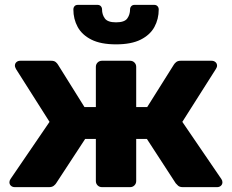

<svg xmlns="http://www.w3.org/2000/svg" viewBox="-20 -770 954 790"><path d="M40.9 0Q31.3 0 25 -5.7Q18.8 -11.4 18.8 -20.2Q18.8 -26.5 23.1 -33.2L183.8 -268.6L45.9 -485.9Q44.5 -488.6 42.9 -492.6Q41.3 -496.5 41.3 -499.8Q41.3 -508.6 47.5 -514.3Q53.8 -520 63.4 -520H190.9Q203 -520 209.3 -514.6Q215.6 -509.3 218.7 -503.8L327.6 -329.4H374.4V-494.9Q374.4 -505.5 381.6 -512.8Q388.9 -520 399.5 -520H515.2Q525.9 -520 533.1 -512.8Q540.4 -505.5 540.4 -494.9V-329.4H585.6L695.2 -503.8Q698.4 -509.3 705 -514.6Q711.6 -520 723.1 -520H850.6Q860.2 -520 866.7 -514.3Q873.1 -508.6 873.1 -499.8Q873.1 -496.5 871.6 -492.6Q870.1 -488.6 868.1 -485.9L730.2 -268.6L890.9 -33.2Q895.2 -27.2 895.2 -20.2Q895.2 -11.4 889 -5.7Q882.7 0 873.1 0H732.1Q719.4 0 712.7 -6Q706.1 -12 703 -15.9L584.4 -198.3H540.4V-25.1Q540.4 -14.5 533.1 -7.2Q525.9 0 515.2 0H399.5Q388.9 0 381.6 -7.2Q374.4 -14.5 374.4 -25.1V-198.3H330.4L211 -15.9Q208.9 -12 201.7 -6Q194.6 0 181.9 0ZM457.5 -587.5Q394.6 -587.5 356 -607Q317.4 -626.5 299.6 -659.1Q281.9 -691.7 281.9 -731Q281.9 -739 286.6 -744.5Q291.2 -750 300.9 -750H380.9Q389.9 -750 394.9 -744.5Q399.9 -739 399.9 -731Q399.9 -710.1 411.4 -694.1Q423 -678.1 457.4 -678.1Q492.4 -678.1 503.7 -694.1Q515.1 -710.1 515.1 -731Q515.1 -739 520.1 -744.5Q525.1 -750 534.1 -750H614.1Q623.1 -750 628.1 -744.5Q633.1 -739 633.1 -731Q633.1 -691.7 615.4 -659.1Q597.6 -626.5 559 -607Q520.4 -587.5 457.5 -587.5Z"/></svg>

Font: Rubik Light
Style: Regular
Weight: 300
Designer: Hubert and Fischer
Foundry: Hubert and Fischer
Version: Version 2.300;gftools[0.9.30]